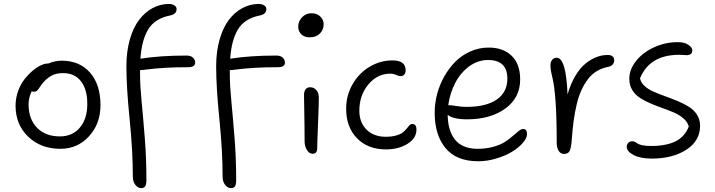

<svg xmlns="http://www.w3.org/2000/svg" viewBox="-20 -780 3678 988"><path d="M291 -14.2Q189.9 -14.2 125 -76.7Q60.1 -139.2 60.1 -235.8Q60.1 -274.4 72.8 -310.1Q85.4 -345.7 105 -370.8Q124.5 -396 147.2 -415.3Q169.9 -434.6 190.2 -443.8Q210.4 -453.1 224.1 -453.1H228Q264.6 -467.8 296.9 -467.8Q389.6 -467.8 443.4 -406.2Q497.1 -344.7 497.1 -238.8Q497.1 -143.1 438 -78.6Q378.9 -14.2 291 -14.2ZM127 -243.2Q127 -167.5 170.4 -122.8Q213.9 -78.1 288.1 -78.1Q353 -78.1 391.1 -123.5Q429.2 -168.9 429.2 -245.1Q429.2 -320.3 396.5 -362.1Q363.8 -403.8 305.2 -403.8Q273.4 -403.8 252 -394Q230.5 -384.3 210 -363.8Q197.8 -351.6 188 -336.2Q178.2 -320.8 171.9 -314.5Q165.5 -308.1 153.8 -308.1Q146 -308.1 143.1 -310.1Q127 -276.9 127 -243.2Z M706.5 188Q689.9 188 676.8 171.6Q663.6 155.3 663.6 128.9Q663.6 -2.9 647 -167Q630.4 -331.1 630.4 -439Q630.4 -514.6 647.9 -576.2Q665.5 -637.7 695.6 -677.5Q725.6 -717.3 765.4 -738.5Q805.2 -759.8 850.6 -759.8Q864.3 -759.8 876.5 -752.7Q888.7 -745.6 888.7 -732.9Q888.7 -707 854.5 -700.2Q776.4 -684.6 742.7 -628.9Q709 -573.2 702.6 -478H703.6Q804.2 -494.1 940.4 -494.1Q961.4 -494.1 972.9 -483.4Q984.4 -472.7 984.4 -458Q984.4 -434.1 947.8 -434.1Q878.9 -434.1 828.1 -430.9Q777.3 -427.7 745.1 -423.6Q712.9 -419.4 700.7 -418.9V-396Q700.7 -339.8 708.7 -257.1Q716.8 -174.3 725.1 -69.3Q733.4 35.6 733.4 146Q733.4 169.9 727.1 179Q720.7 188 706.5 188ZM1168.5 188Q1151.9 188 1138.7 171.6Q1125.5 155.3 1125.5 128.9Q1125.5 -2.9 1108.9 -167Q1092.3 -331.1 1092.3 -439Q1092.3 -514.6 1109.9 -576.2Q1127.4 -637.7 1157.5 -677.5Q1187.5 -717.3 1227.3 -738.5Q1267.1 -759.8 1312.5 -759.8Q1326.2 -759.8 1338.4 -752.7Q1350.6 -745.6 1350.6 -732.9Q1350.6 -707 1316.4 -700.2Q1238.3 -684.6 1204.6 -628.9Q1170.9 -573.2 1164.6 -478H1165.5Q1266.1 -494.1 1402.3 -494.1Q1423.3 -494.1 1434.8 -483.4Q1446.3 -472.7 1446.3 -458Q1446.3 -434.1 1409.7 -434.1Q1340.8 -434.1 1290 -430.9Q1239.3 -427.7 1207 -423.6Q1174.8 -419.4 1162.6 -418.9V-396Q1162.6 -339.8 1170.7 -257.1Q1178.7 -174.3 1187 -69.3Q1195.3 35.6 1195.3 146Q1195.3 169.9 1189 179Q1182.6 188 1168.5 188ZM1572.8 -587.9Q1546.4 -587.9 1530.5 -603.5Q1514.6 -619.1 1514.6 -642.1Q1514.6 -670.4 1534.4 -691.2Q1554.2 -711.9 1582.5 -711.9Q1611.3 -711.9 1628.4 -694.8Q1645.5 -677.7 1645.5 -655.8Q1645.5 -627 1626.2 -607.4Q1606.9 -587.9 1572.8 -587.9ZM1588.4 11.2Q1571.3 11.2 1559.3 -8.3Q1547.4 -27.8 1547.4 -53.2Q1547.4 -127.4 1545.9 -196.5Q1544.4 -265.6 1544.4 -291Q1544.4 -309.6 1552.5 -320.3Q1560.5 -331.1 1575.7 -331.1Q1594.2 -331.1 1607.2 -317.4Q1620.1 -303.7 1620.6 -279.8Q1621.1 -254.4 1616.7 -147.5Q1612.3 -40.5 1612.3 -17.1Q1612.3 11.2 1588.4 11.2Z M1966.3 -11.2Q1873 -11.2 1817.1 -68.6Q1761.2 -126 1761.2 -220.2Q1761.2 -288.6 1793.9 -345.9Q1826.7 -403.3 1881.6 -436.3Q1936.5 -469.2 2000 -469.2Q2067.4 -469.2 2067.4 -418Q2067.4 -404.8 2060.5 -396.5Q2053.7 -388.2 2041 -388.2Q2031.7 -388.2 2018.3 -394.5Q2004.9 -400.9 1988.3 -400.9Q1921.4 -400.9 1875.2 -345Q1829.1 -289.1 1829.1 -210.9Q1829.1 -149.4 1866.5 -112.8Q1903.8 -76.2 1964.4 -76.2Q1996.6 -76.2 2019.5 -83Q2042.5 -89.8 2054 -99.4Q2065.4 -108.9 2073 -118.7Q2080.6 -128.4 2086.9 -135.3Q2093.3 -142.1 2101.1 -142.1Q2123 -142.1 2123 -112.8Q2123 -68.8 2077.1 -40Q2031.2 -11.2 1966.3 -11.2Z M2440.9 49.8Q2328.6 49.8 2272.7 -17.8Q2216.8 -85.4 2216.8 -200.2Q2216.8 -247.6 2229.2 -295.4Q2241.7 -343.3 2265.9 -386.2Q2290 -429.2 2323 -462.4Q2356 -495.6 2400.6 -515.4Q2445.3 -535.2 2494.6 -535.2Q2569.3 -535.2 2613 -492.9Q2656.7 -450.7 2656.7 -371.1Q2656.7 -276.9 2580.3 -221.4Q2503.9 -166 2383.8 -166Q2311.5 -166 2283.7 -189Q2284.2 -150.9 2292.5 -120.4Q2300.8 -89.8 2318.4 -65.4Q2335.9 -41 2366.2 -27.6Q2396.5 -14.2 2437 -14.2Q2481.4 -14.2 2518.8 -24.7Q2556.2 -35.2 2578.9 -50.3Q2601.6 -65.4 2618.7 -80.3Q2635.7 -95.2 2648.9 -105.7Q2662.1 -116.2 2671.9 -116.2Q2691.9 -116.2 2691.9 -89.8Q2691.9 -69.3 2670.4 -44.7Q2648.9 -20 2615 0.7Q2581.1 21.5 2534.2 35.6Q2487.3 49.8 2440.9 49.8ZM2293.9 -238.8Q2301.3 -238.8 2328.6 -234.4Q2356 -230 2379.9 -230Q2482.4 -230 2536.6 -268.1Q2590.8 -306.2 2590.8 -375Q2590.8 -471.2 2491.7 -471.2Q2439.5 -471.2 2395 -439Q2350.6 -406.7 2323 -354.2Q2295.4 -301.8 2286.6 -238.8Z M2882.3 12.2Q2864.7 12.2 2854.7 -3.9Q2844.7 -20 2844.7 -46.9Q2844.7 -292.5 2822.3 -381.8Q2812.5 -420.4 2812.5 -443.8Q2812.5 -460.9 2821 -471.9Q2829.6 -482.9 2844.7 -482.9Q2893.1 -482.9 2900.4 -293.9Q2916 -348.1 2940.2 -388.9Q2964.4 -429.7 2992.4 -452.4Q3020.5 -475.1 3049.1 -486.1Q3077.6 -497.1 3106.4 -497.1Q3140.6 -497.1 3140.6 -469.2Q3140.6 -457.5 3132.8 -448.2Q3125 -439 3109.4 -436Q3077.1 -429.7 3050.8 -413.8Q3024.4 -397.9 3005.4 -372.6Q2986.3 -347.2 2971.9 -315.9Q2957.5 -284.7 2947.8 -243.9Q2938 -203.1 2932.1 -159.9Q2926.3 -116.7 2922.4 -64Q2919.4 -19 2911.4 -3.4Q2903.3 12.2 2882.3 12.2Z M3334.5 36.1Q3275.4 36.1 3240.2 17.6Q3205.1 -1 3205.1 -23.9Q3205.1 -36.6 3212.9 -44.9Q3220.7 -53.2 3234.4 -53.2Q3241.7 -53.2 3248.5 -49.3Q3255.4 -45.4 3261.5 -41Q3267.6 -36.6 3285.4 -32.7Q3303.2 -28.8 3330.1 -28.8Q3407.7 -28.8 3455.8 -52.5Q3503.9 -76.2 3524.4 -128.9Q3518.1 -151.9 3497.8 -169.9Q3477.5 -188 3450.2 -200Q3422.9 -211.9 3391.1 -223.1Q3359.4 -234.4 3329.1 -247.1Q3298.8 -259.8 3273.7 -275.9Q3248.5 -292 3233.4 -316.9Q3218.3 -341.8 3218.3 -374Q3218.3 -423.8 3254.6 -468.3Q3291 -512.7 3350.1 -538.6Q3409.2 -564.5 3473.1 -563Q3503.4 -562.5 3522.9 -548.8Q3542.5 -535.2 3542.5 -521Q3542.5 -496.1 3512.2 -496.1Q3510.7 -496.1 3498.5 -497.1Q3486.3 -498 3475.1 -498Q3323.2 -498 3273.4 -377Q3277.8 -355 3297.1 -337.4Q3316.4 -319.8 3344 -307.9Q3371.6 -295.9 3403.8 -284.4Q3436 -272.9 3467.5 -259.8Q3499 -246.6 3524.9 -230.5Q3550.8 -214.4 3566.7 -189.5Q3582.5 -164.6 3582.5 -132.8Q3582.5 -55.2 3511.7 -9.5Q3440.9 36.1 3334.5 36.1Z"/></svg>

Font: Shantell Sans Irregular
Style: Regular
Weight: 300
Designer: Stephen Nixon, Anya Danilova, Shantell Martin
Foundry: Arrow Type
Version: Version 1.006;[9816181b4]